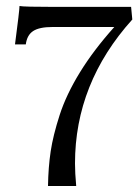

<svg xmlns="http://www.w3.org/2000/svg" viewBox="-20 -620 467 640"><path d="M230 -75Q230 -44 234 0H140Q141 -63 149 -116Q157 -169 179 -237Q201 -305 246.5 -379Q292 -453 361 -530H155Q111 -530 90.5 -516.5Q70 -503 66 -472H30Q45 -586 45 -600Q58 -597 164 -597H417L421 -555Q230 -343 230 -75Z"/></svg>

Font: Unna
Style: Regular
Weight: 400
Designer: Jorge de Buen U.
Foundry: Omnibus-Type
Version: Version 2.006;PS 002.006;hotconv 1.0.70;makeotf.lib2.5.58329